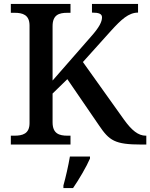

<svg xmlns="http://www.w3.org/2000/svg" viewBox="-20 -734 763 975"><path d="M35 0H338V-45H323C281 -45 247 -55 247 -113V-259L322 -332L483 -97C535 -20 563 0 698 0H723V-45H720C682 -45 649 -72 610 -126L401 -419L544 -578C595 -634 633 -670 681 -670V-714H447V-670C482 -670 498 -664 498 -646C498 -624 485 -596 442 -548L247 -325V-601C247 -659 280 -669 322 -669H338V-714H35V-669H54C95 -669 130 -659 130 -604V-109C130 -54 94 -45 53 -45H35ZM302 208V221H351C380 179 419 113 437 71V61H335C327 108 314 165 302 208Z"/></svg>

Font: Noto Serif Georgian Medium
Style: Regular
Weight: 500
Designer: Monotype Design Team, Akaki Razmadze
Foundry: Google LLC
Version: Version 2.003